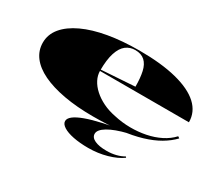

<svg xmlns="http://www.w3.org/2000/svg" viewBox="-131 -786 1429 1267"><g transform="rotate(30 584.0 -152.0)"><path d="M612 -515Q780 -515 896 -485.5Q1012 -456 1071.5 -401Q1131 -346 1131 -268H450V-278L708 -295Q708 -361 697.5 -408Q687 -455 660 -479.5Q633 -504 587 -504Q547 -504 517 -481Q487 -458 470 -406.5Q453 -355 453 -270Q453 -235 470 -202Q487 -169 518.5 -140.5Q550 -112 593 -91Q636 -70 688 -60Q749 -46 810.5 -45.5Q872 -45 929 -56.5Q986 -68 1034 -92Q1082 -116 1116 -153L1129 -144Q1093 -106 1042.5 -76.5Q992 -47 924 -26.5Q856 -6 766.5 4.5Q677 15 563 15Q439 15 340.5 -3Q242 -21 173.5 -54Q105 -87 69 -134.5Q33 -182 33 -242Q33 -305 75 -355.5Q117 -406 194 -442Q271 -478 377 -496.5Q483 -515 612 -515ZM819 -4Q729 18 679.5 47.5Q630 77 630 108Q630 136 663 151.5Q696 167 753 167Q792 167 825.5 158.5Q859 150 883 135L889 142Q847 173 780 192Q713 211 639 211Q575 211 525 201Q475 191 447 173Q419 155 419 133Q419 92 517 56Q615 20 810 -10Z"/></g></svg>

Font: Kalnia Expanded SemiBold
Style: Regular
Weight: 600
Width: 7
Designer: Frida Medrano
Foundry: Frida Medrano
Version: Version 1.105